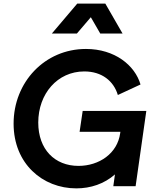

<svg xmlns="http://www.w3.org/2000/svg" viewBox="-20 -1027 843 1059"><path d="M401 12C480 12 555 -13 614 -65L605 0H728L787 -415H436L419 -300H644L643 -293C628 -180 526 -112 413 -112C282 -112 191 -203 191 -351C191 -510 297 -633 445 -633C542 -633 607 -580 630 -503L755 -561C724 -667 613 -757 454 -757C227 -757 55 -574 55 -345C55 -124 215 12 401 12ZM266 -842H404L481 -932L533 -842H656L561 -1007H406Z"/></svg>

Font: Mluvka Bold
Style: Italic
Weight: 700
Italic angle: -8°
Designer: Modified by Jiří Krblich, Original typeface by Gumpita Rahayu
Foundry: Gumpita Rahayu & Jiří Krblich
Version: Version 2.000;Glyphs 3.1.1 (3134)